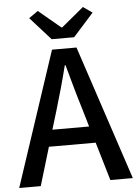

<svg xmlns="http://www.w3.org/2000/svg" viewBox="-62 -1000 746 1047"><g transform="rotate(-5 311.0 -476.5)"><path d="M370 -793 482 -918 432 -953 310 -852H306L185 -953L135 -918L247 -793ZM208 -301 238 -400C262 -480 285 -561 306 -645H310C333 -562 355 -480 380 -400L409 -301ZM499 0H622L378 -736H244L0 0H118L181 -210H437Z"/></g></svg>

Font: Noto Sans Japanese Medium
Style: Regular
Weight: 500
Designer: Ryoko NISHIZUKA (kana & ideographs); Paul D. Hunt (Latin, Greek & Cyrillic); Wenlong ZHANG (bopomofo); Sandoll Communica
Foundry: Adobe Systems Incorporated
Version: Version 1.000;PS 1;hotconv 1.0.78;makeotf.lib2.5.61930